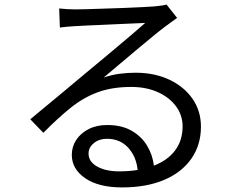

<svg xmlns="http://www.w3.org/2000/svg" viewBox="-20 -774 1040 837"><path d="M580 -33Q574 -92 538.5 -130.5Q503 -169 446 -169Q412 -169 389 -150Q366 -131 366 -105Q366 -69 403.5 -48Q441 -27 499 -27Q543 -27 580 -33ZM238 -737Q255 -735 274.5 -734Q294 -733 309 -733Q325 -733 359 -734Q393 -735 436.5 -736.5Q480 -738 523.5 -739.5Q567 -741 601.5 -743Q636 -745 652 -746Q675 -748 687 -750Q699 -752 706 -754L752 -696Q739 -686 724.5 -676Q710 -666 696 -655Q677 -641 645 -614.5Q613 -588 574.5 -556Q536 -524 498.5 -492Q461 -460 432 -436Q467 -448 502 -452.5Q537 -457 571 -457Q654 -457 718.5 -426.5Q783 -396 819.5 -343Q856 -290 856 -222Q856 -142 814 -82Q772 -22 695 10.5Q618 43 512 43Q410 43 351.5 3Q293 -37 293 -99Q293 -134 312 -163.5Q331 -193 366 -211Q401 -229 447 -229Q510 -229 553 -204.5Q596 -180 620.5 -140Q645 -100 651 -52Q711 -75 743.5 -118.5Q776 -162 776 -223Q776 -272 747 -311Q718 -350 667.5 -372.5Q617 -395 552 -395Q469 -395 406.5 -372Q344 -349 288.5 -304.5Q233 -260 169 -195L112 -254Q143 -280 180.5 -311Q218 -342 256 -373.5Q294 -405 326.5 -432.5Q359 -460 381 -478Q402 -495 433.5 -521.5Q465 -548 499 -576.5Q533 -605 563.5 -631Q594 -657 613 -674Q597 -673 566.5 -672Q536 -671 498 -669Q460 -667 422 -665.5Q384 -664 353.5 -662.5Q323 -661 307 -660Q272 -658 241 -654Z"/></svg>

Font: Go Noto Kurrent-Regular
Style: Regular
Weight: 400
Designer: Monotype Design Team
Foundry: Monotype Imaging Inc.
Version: Version 2.012; ttfautohint (v1.8.4.7-5d5b)